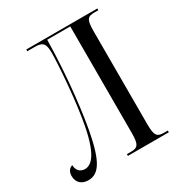

<svg xmlns="http://www.w3.org/2000/svg" viewBox="-170 -833 900 959"><g transform="rotate(-30 280.0 -353.5)"><path d="M63 7C113 7 151 -27 181 -165C205 -271 232 -490 235 -704H368V-88C368 -20 355 -10 315 -10H294V0H530V-10H510C469 -10 457 -20 457 -88V-626C457 -695 469 -704 510 -704H530V-714H120V-704H164C210 -704 222 -689 222 -636C222 -576 208 -368 183 -238C152 -74 107 -50 76 -50C49 -50 31 -68 30 -99C13 -94 0 -79 0 -53C0 -17 24 7 63 7Z"/></g></svg>

Font: Noto Serif Display ExtraCondensed
Style: Regular
Weight: 400
Width: 2
Designer: Monotype Design Team
Foundry: Monotype Imaging Inc.
Version: Version 2.009